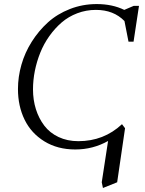

<svg xmlns="http://www.w3.org/2000/svg" viewBox="-20 -731 715 949"><path d="M68.8 -291Q68.8 -351.1 85.9 -411.1Q103 -471.2 137 -524.9Q170.9 -578.6 217 -620.4Q263.2 -662.1 325.7 -686.5Q388.2 -710.9 458 -710.9Q535.2 -710.9 594.2 -682.1L641.1 -702.1H667L640.1 -524.9H615.2L595.2 -627Q541.5 -682.1 454.1 -682.1Q405.8 -682.1 362.1 -665.5Q318.4 -648.9 284.9 -620.1Q251.5 -591.3 224.1 -553Q196.8 -514.6 179.2 -470.9Q161.6 -427.2 152.3 -380.9Q143.1 -334.5 143.1 -289.1Q143.1 -236.8 157.5 -191.2Q171.9 -145.5 199 -109.9Q226.1 -74.2 269.5 -53.7Q313 -33.2 367.2 -33.2Q493.2 -33.2 583 -117.2L598.1 -97.2L559.1 169.9L488.8 198.2L482.9 169.9L514.2 -34.2Q439.5 7.8 352.1 7.8Q264.6 7.8 199.5 -32.2Q134.3 -72.3 101.6 -139.4Q68.8 -206.5 68.8 -291Z"/></svg>

Font: Dihjauti S
Style: Italic
Weight: 400
Italic angle: -9°
Designer: T. Christopher White
Version: Version 3.0.0